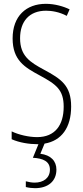

<svg xmlns="http://www.w3.org/2000/svg" viewBox="-20 -810 434 1004"><path d="M275 77C275 32 246 1 191 -6L213 -59C302 -74 352 -143 352 -253C352 -363 300 -397 209 -446C137 -485 85 -517 85 -610C85 -698 133 -754 221 -754C249 -754 290 -748 329 -727L344 -761C314 -776 267 -790 220 -790C117 -790 46 -726 46 -609C46 -495 109 -458 187 -416C274 -369 313 -341 313 -252C313 -156 268 -93 174 -93C131 -93 78 -105 41 -123V-82C81 -64 133 -56 175 -56C177 -56 179 -56 181 -56L152 15C204 18 241 33 241 77C241 121 207 145 161 145C147 145 129 142 115 138V168C130 172 149 174 163 174C232 174 275 137 275 77Z"/></svg>

Font: Noto Sans Malayalam UI ExtraCondensed ExtraLight
Style: Regular
Weight: 200
Width: 2
Designer: Jelle Bosma - Monotype Design Team
Foundry: Monotype Imaging Inc.
Version: Version 2.104